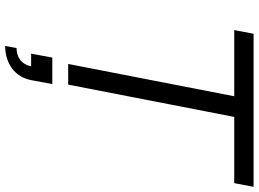

<svg xmlns="http://www.w3.org/2000/svg" viewBox="-146 -594 978 725"><g transform="rotate(90 342.5 -231.0)"><path d="M221 0H299L421 -627H671L685 -700H107L93 -627H343ZM161 195 153 238C220 238 271 200 282 140L297 60H197L182 140H230C223 175 197 195 161 195Z"/></g></svg>

Font: Uncut Sans
Style: Italic
Weight: 400
Italic angle: -11°
Designer: Kasper Nordkvist
Foundry: UNCUT.wtf
Version: Version 1.304;Glyphs 3.2 (3246)